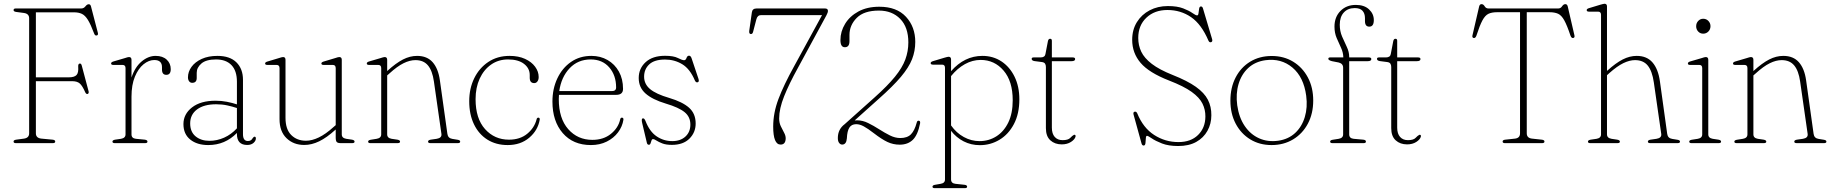

<svg xmlns="http://www.w3.org/2000/svg" viewBox="-20 -744 9518 998"><path d="M402.5 -700Q415.5 -700 424 -711Q432.5 -722 441.5 -722Q450 -722 453 -710.5L488.5 -574Q492 -561.5 482.5 -559.5Q473.5 -557.5 469 -570.5Q451.5 -617 437 -640.5Q422.5 -664 405.5 -672Q388.5 -680 364 -680H166.5V-342H337.5Q366.5 -342 377.8 -354Q389 -366 386.5 -398Q386 -411.5 393 -413.5Q402 -415.5 405 -403L440.5 -269.5Q443 -258 435 -255.5Q427.5 -254 422.5 -265.5Q408.5 -297.5 395 -309.8Q381.5 -322 355.5 -322H166.5V-51Q166.5 -26.5 195 -23.5L253.5 -18Q267 -16.5 267 -8.5Q267 0 255 0H62Q50.5 0 50.5 -8.5Q50.5 -16 64 -18L105 -23.5Q131.5 -27.5 131.5 -51V-649Q131.5 -672.5 105 -676.5L64 -682Q50.5 -684 50.5 -691.5Q50.5 -700 62 -700Z M663.5 -433V-341Q681.5 -395.5 716.2 -424.5Q751 -453.5 789 -453.5Q825.5 -453.5 846.5 -434Q867.5 -414.5 867.5 -384.5Q867.5 -355 844.5 -355Q822 -355 822 -382.5V-395Q822 -432 782 -432Q753.5 -432 726.2 -410Q699 -388 681.2 -345.5Q663.5 -303 663.5 -241V-45.5Q663.5 -25 686.5 -22.5L733 -18Q746.5 -16 746.5 -8Q746.5 0 734.5 0H576.5Q564.5 0 564.5 -8Q564.5 -15.5 578 -18L609 -22.5Q632.5 -26.5 632.5 -45.5V-390Q632.5 -406.5 617 -406.5H569.5Q557.5 -406.5 557.5 -414Q557.5 -421 569.5 -424.5L629 -442Q636.5 -444.5 641.8 -446Q647 -447.5 650.5 -447.5Q663.5 -447.5 663.5 -433Z M933.5 -99Q933.5 -151 978.2 -185.8Q1023 -220.5 1100.5 -220.5Q1131 -220.5 1159.2 -215Q1187.5 -209.5 1211.5 -201.5V-319Q1211.5 -376 1183.2 -405.5Q1155 -435 1103 -435Q1051.5 -435 1027 -414Q1002.5 -393 1002.5 -365.5V-338.5Q1002.5 -313.5 979 -313.5Q969 -313.5 963 -321.5Q957 -329.5 957 -342Q957 -371 975.5 -396.5Q994 -422 1028.5 -437.8Q1063 -453.5 1110 -453.5Q1175 -453.5 1209 -419.8Q1243 -386 1243 -329V-46.5Q1243 -11 1268.5 -11Q1279 -11 1284.8 -15.5Q1290.5 -20 1293.5 -26Q1299 -33.5 1303 -33.5Q1310 -33.5 1310 -24.5Q1310 -12 1297.8 -1.2Q1285.5 9.5 1265 9.5Q1211.5 9.5 1211.5 -47.5V-53Q1150 10 1062.5 10Q1004.5 10 969 -18.5Q933.5 -47 933.5 -99ZM968.5 -102.5Q968.5 -58.5 996.8 -35.2Q1025 -12 1068.5 -12Q1108 -12 1145 -28.5Q1182 -45 1211.5 -77V-182.5Q1187.5 -190.5 1160.8 -196.2Q1134 -202 1103.5 -202Q1040 -202 1004.2 -175.2Q968.5 -148.5 968.5 -102.5Z M1433 -124.5V-389.5Q1433 -406.5 1417.5 -406.5H1370Q1358 -406.5 1358 -414Q1358 -420.5 1369.5 -424L1429.5 -442Q1437 -444.5 1442.5 -446Q1448 -447.5 1451.5 -447.5Q1464 -447.5 1464 -433V-131.5Q1464 -72 1493.8 -42.2Q1523.5 -12.5 1570.5 -12.5Q1601.5 -12.5 1637 -29.5Q1672.5 -46.5 1714 -84L1725 -93.5V-389.5Q1725 -406.5 1710 -406.5H1662.5Q1650.5 -406.5 1650.5 -414Q1650.5 -420.5 1662 -424L1722 -442Q1729.5 -444.5 1734.8 -446Q1740 -447.5 1743.5 -447.5Q1756.5 -447.5 1756.5 -433V-45.5Q1756.5 -26.5 1779.5 -22.5L1810 -18Q1823 -15.5 1823 -8Q1823 0 1811 0H1751Q1736 0 1730.5 -5.8Q1725 -11.5 1725 -29V-71L1724 -70Q1678.5 -28.5 1639.2 -9.5Q1600 9.5 1561.5 9.5Q1505.5 9.5 1469.2 -25.8Q1433 -61 1433 -124.5Z M1992.5 -433V-374.5L1994 -376Q2038 -416 2074.5 -434.8Q2111 -453.5 2148 -453.5Q2200 -453.5 2229 -420.5Q2258 -387.5 2266.5 -326.5L2305.5 -48Q2308.5 -25.5 2331.5 -22L2359 -17.5Q2372 -15.5 2372 -8Q2372 0 2360 0H2217.5Q2205 0 2205 -8Q2205 -15.5 2218.5 -18L2250 -22.5Q2277.5 -27 2274.5 -48L2235.5 -320Q2227.5 -376.5 2204.5 -404Q2181.5 -431.5 2139.5 -431.5Q2110 -431.5 2077.2 -415.2Q2044.5 -399 2004 -362L1992.5 -352V-45.5Q1992.5 -26.5 2015.5 -22.5L2046 -18Q2059.5 -15.5 2059.5 -8Q2059.5 0 2047 0H1905Q1893.5 0 1893.5 -8Q1893.5 -15 1906.5 -17.5L1938 -22.5Q1961.5 -26.5 1961.5 -45.5V-390Q1961.5 -406.5 1946 -406.5H1898.5Q1886.5 -406.5 1886.5 -414Q1886.5 -421 1898.5 -424.5L1958 -442Q1965.5 -444.5 1971 -446Q1976.5 -447.5 1979.5 -447.5Q1992.5 -447.5 1992.5 -433Z M2780 -343.5Q2780 -329.5 2773.5 -320.8Q2767 -312 2757 -312Q2733.5 -312 2733.5 -340V-354Q2733.5 -389 2703.8 -412Q2674 -435 2621 -435Q2570.5 -435 2532.5 -408.2Q2494.5 -381.5 2473.2 -335Q2452 -288.5 2452 -228.5Q2452 -128 2501.2 -73Q2550.5 -18 2625.5 -18Q2683 -18 2720.2 -48.5Q2757.5 -79 2769 -123Q2771 -132.5 2778 -132.5Q2786.5 -132.5 2785.5 -122Q2776 -66.5 2731 -28.2Q2686 10 2619 10Q2558.5 10 2513.5 -18.2Q2468.5 -46.5 2443.8 -97.8Q2419 -149 2419 -218Q2419 -284 2445 -337.2Q2471 -390.5 2518.2 -422Q2565.5 -453.5 2628.5 -453.5Q2675 -453.5 2709 -438Q2743 -422.5 2761.5 -397.2Q2780 -372 2780 -343.5Z M3218.5 -282Q3218.5 -251 3183 -251H2885.5Q2884.5 -240.5 2884.5 -229Q2884.5 -128.5 2933.5 -72.8Q2982.5 -17 3059 -17Q3117 -17 3155.5 -48.2Q3194 -79.5 3203.5 -123Q3205.5 -132.5 3212.5 -132.5Q3221.5 -132.5 3220.5 -121.5Q3215 -86 3192.5 -56Q3170 -26 3133.8 -8Q3097.5 10 3051.5 10Q2959 10 2905.2 -52Q2851.5 -114 2851.5 -216Q2851.5 -282.5 2877 -336.5Q2902.5 -390.5 2948 -422Q2993.5 -453.5 3054 -453.5Q3101 -453.5 3138.2 -432Q3175.5 -410.5 3197 -372Q3218.5 -333.5 3218.5 -282ZM3050.5 -435Q2984 -435 2940.8 -389.2Q2897.5 -343.5 2887 -270.5H3160.5Q3182.5 -270.5 3182.5 -289.5Q3182.5 -352.5 3146.8 -393.8Q3111 -435 3050.5 -435Z M3474.5 -10.5Q3517 -10.5 3542.8 -34.2Q3568.5 -58 3568.5 -96.5Q3568.5 -136.5 3538.5 -161Q3508.5 -185.5 3441 -205.5Q3371 -226.5 3335.5 -258Q3300 -289.5 3300 -338.5Q3300 -388 3336 -421Q3372 -454 3437 -454Q3481 -454 3503.5 -442.5Q3526 -431 3536 -431Q3544.5 -431 3548.5 -442.8Q3552.5 -454.5 3561.5 -454.5Q3570 -454.5 3574.5 -442L3610.5 -334.5Q3615.5 -319.5 3607 -316.5Q3597.5 -313.5 3592 -325.5Q3566.5 -386 3526.2 -410.2Q3486 -434.5 3437 -434.5Q3381.5 -434.5 3354.8 -409.5Q3328 -384.5 3328 -345.5Q3328 -307 3359 -281Q3390 -255 3458.5 -235Q3527.5 -214.5 3561.8 -184Q3596 -153.5 3596 -102Q3596 -55.5 3563.5 -23.2Q3531 9 3472.5 9Q3442 9 3422.8 1.5Q3403.5 -6 3392 -13.5Q3380.5 -21 3374.5 -21Q3369 -21 3366.5 -13.8Q3364 -6.5 3361.5 1Q3359 8.5 3353 8.5Q3345 8.5 3342.5 -1L3318 -104.5Q3313 -126 3320 -128.5Q3329 -131.5 3335.5 -114.5Q3357 -59.5 3393.5 -35Q3430 -10.5 3474.5 -10.5Z M4064 -25Q4063.5 7.5 4037.5 7.5Q3999 7.5 3999 -86Q3999 -157 4026.5 -229.8Q4054 -302.5 4107.5 -399L4253 -665.5H3936.5Q3917 -665.5 3911.5 -643.5L3894.5 -578.5Q3891.5 -566.5 3882.5 -567Q3872.5 -568 3874.5 -584L3888 -679Q3890.5 -700 3912.5 -700H4268Q4283.5 -700 4283.5 -687.5Q4283.5 -678.5 4275.5 -664L4128 -392Q4081.5 -308 4055.8 -243.5Q4030 -179 4030 -128Q4030 -106 4038.5 -88Q4047 -70 4055.5 -54.5Q4064 -39 4064 -25Z M4335 -26.5Q4335 -72 4370.5 -98.5L4527 -238.5Q4593.5 -298 4631.8 -345Q4670 -392 4685.8 -434.8Q4701.5 -477.5 4701.5 -523.5Q4701.5 -602.5 4659.2 -645.8Q4617 -689 4548.5 -689Q4471 -689 4433.2 -651Q4395.5 -613 4395.5 -562.5V-530Q4395.5 -498.5 4371.5 -498.5Q4348.5 -498.5 4348.5 -535.5Q4348.5 -580.5 4372.8 -620.2Q4397 -660 4442.2 -684.5Q4487.5 -709 4550.5 -709Q4641 -709 4689.2 -656.8Q4737.5 -604.5 4737.5 -526Q4737.5 -479 4720.8 -436.2Q4704 -393.5 4662.8 -344.5Q4621.5 -295.5 4547.5 -230L4422.5 -118Q4429 -118.5 4436 -118.5Q4464 -118.5 4492.5 -104.5Q4521 -90.5 4549.5 -72.2Q4578 -54 4605.5 -40.2Q4633 -26.5 4659.5 -26.5Q4696 -26.5 4715 -45.8Q4734 -65 4745 -106.5Q4747.5 -118 4756.5 -116.5Q4764.5 -115 4762.5 -102.5Q4750.5 -42 4724.5 -17Q4698.5 8 4656.5 8Q4622.5 8 4592.5 -6.2Q4562.5 -20.5 4523 -51Q4490.5 -76 4469.8 -87.2Q4449 -98.5 4430.5 -98.5Q4406 -98.5 4394.8 -80.5Q4383.5 -62.5 4382 -25.5Q4379.5 7.5 4357.5 7.5Q4348.5 7.5 4341.8 -1Q4335 -9.5 4335 -26.5Z M4923.5 -435V-374Q4993 -453.5 5086.5 -453.5Q5142 -453.5 5185.2 -425Q5228.5 -396.5 5253.5 -345.5Q5278.5 -294.5 5278.5 -228Q5278.5 -152.5 5250.2 -99Q5222 -45.5 5175.2 -17.5Q5128.5 10.5 5073 10.5Q5027.5 10.5 4989 -9.2Q4950.5 -29 4923.5 -64V188.5Q4923.5 209 4946.5 211.5L4993.5 216.5Q5007 218 5007 226.5Q5007 234 4995 234H4838.5Q4827 234 4827 226.5Q4827 218.5 4840.5 216.5L4869 211.5Q4892 208 4892 189V-391.5Q4892 -408 4877 -408H4829.5Q4817.5 -408 4817.5 -416Q4817.5 -422.5 4829 -426L4889 -444Q4896.5 -446 4901.8 -447.5Q4907 -449 4910.5 -449Q4923.5 -449 4923.5 -435ZM5077.5 -432.5Q5035 -432.5 4995.8 -410.8Q4956.5 -389 4923.5 -348.5V-92Q4951 -53 4989.8 -31.8Q5028.5 -10.5 5071.5 -10.5Q5119.5 -10.5 5158.8 -35.2Q5198 -60 5221 -107.2Q5244 -154.5 5244 -223Q5244 -322 5196.5 -377.2Q5149 -432.5 5077.5 -432.5Z M5395.5 -421.5 5357 -426.5Q5342.5 -429 5342.5 -438Q5342.5 -445.5 5352.5 -445.5H5388.5Q5411 -445.5 5414 -462.5L5427 -530Q5429.5 -542.5 5438.5 -542.5Q5447.5 -542.5 5447.5 -532V-445.5H5556Q5568.5 -445.5 5568.5 -437Q5568.5 -426 5549.5 -426H5447.5V-80.5Q5447.5 -49 5462.5 -32.2Q5477.5 -15.5 5503 -15.5Q5532 -15.5 5543 -27.2Q5554 -39 5563 -43.5Q5572.5 -44.5 5570.5 -33.5Q5566.5 -19 5546.8 -6.2Q5527 6.5 5499 6.5Q5463 6.5 5439.8 -14.5Q5416.5 -35.5 5416.5 -78V-396Q5416.5 -406.5 5412 -413.2Q5407.5 -420 5395.5 -421.5Z M6104 15Q6054 15 6020 1.8Q5986 -11.5 5966.8 -24.8Q5947.5 -38 5942 -38Q5936.5 -38 5936 -25.2Q5935.5 -12.5 5934 0Q5932.5 12.5 5924.5 12.5Q5916.5 12.5 5913.5 1.5L5872 -149Q5869 -161.5 5878 -163.5Q5886.5 -165.5 5891.5 -154.5Q5922 -79.5 5979.2 -42.5Q6036.5 -5.5 6105.5 -5.5Q6170 -5.5 6207.5 -42.5Q6245 -79.5 6245.5 -138Q6246 -173.5 6230.5 -205.2Q6215 -237 6174 -266.5Q6133 -296 6056.5 -325.5Q5952.5 -366 5908.8 -417.2Q5865 -468.5 5865 -537Q5865 -589.5 5889.5 -629Q5914 -668.5 5956 -690.5Q5998 -712.5 6050.5 -712.5Q6099 -712.5 6130 -700.5Q6161 -688.5 6178.2 -676.2Q6195.5 -664 6202.5 -664Q6208.5 -664 6209.8 -675.8Q6211 -687.5 6213 -699Q6215 -710.5 6222.5 -710.5Q6230 -710.5 6233 -700L6280.5 -540.5Q6284 -528.5 6276 -525Q6266.5 -521.5 6261.5 -532.5Q6225 -618 6171 -655Q6117 -692 6048 -692Q5981 -692 5938.8 -652Q5896.5 -612 5896.5 -546.5Q5896.5 -508.5 5912.2 -475.2Q5928 -442 5967 -412Q6006 -382 6075 -354.5Q6152 -324 6196 -292.8Q6240 -261.5 6258.5 -225.5Q6277 -189.5 6276.5 -145Q6276.5 -100.5 6256.2 -64Q6236 -27.5 6197.8 -6.2Q6159.5 15 6104 15Z M6590.5 -453Q6653 -453 6701.5 -423.5Q6750 -394 6778 -341.8Q6806 -289.5 6806 -221.5Q6806 -153.5 6778.2 -101.2Q6750.5 -49 6701.5 -19.5Q6652.5 10 6589.5 10Q6527 10 6478.8 -19.5Q6430.5 -49 6403 -101.2Q6375.5 -153.5 6375.5 -221Q6375.5 -289 6402.8 -341.5Q6430 -394 6478.5 -423.5Q6527 -453 6590.5 -453ZM6624 -12.5Q6676.5 -20 6711.8 -52.5Q6747 -85 6762.2 -135.5Q6777.5 -186 6769.5 -246.5Q6756.5 -343.5 6698 -392.8Q6639.5 -442 6557.5 -431Q6504 -423.5 6468.5 -390.8Q6433 -358 6418 -307.5Q6403 -257 6411 -197Q6420 -133 6450 -89Q6480 -45 6525 -25Q6570 -5 6624 -12.5Z M6993 -45.5Q6993 -25 7016 -22.5L7066.5 -18Q7080 -16.5 7080 -8Q7080 0 7068 0H6905.5Q6894 0 6894 -8Q6894 -15.5 6907 -17.5L6938.5 -22.5Q6961.5 -26.5 6961.5 -45.5V-392Q6961.5 -413 6939 -419L6903.5 -426Q6884.5 -431 6884.5 -438Q6884.5 -445.5 6893.5 -445.5H6962.5Q6962 -471.5 6950.5 -495.8Q6939 -520 6927.8 -546.5Q6916.5 -573 6916.5 -605.5Q6916.5 -655.5 6947.5 -687Q6978.5 -718.5 7027.5 -718.5Q7071.5 -718.5 7096.2 -695.2Q7121 -672 7121 -639.5Q7121 -605.5 7097.5 -605.5Q7075 -605.5 7075 -634.5V-649.5Q7075 -674 7062.2 -688Q7049.5 -702 7022 -702Q6986 -702 6965 -679Q6944 -656 6944 -615.5Q6944 -582 6956.2 -553.8Q6968.5 -525.5 6980.8 -499.8Q6993 -474 6993 -448.5V-445.5H7095.5Q7108 -445.5 7108 -437Q7108 -426 7089 -426H6993Z M7190.5 -421.5 7152 -426.5Q7137.5 -429 7137.5 -438Q7137.5 -445.5 7147.5 -445.5H7183.5Q7206 -445.5 7209 -462.5L7222 -530Q7224.5 -542.5 7233.5 -542.5Q7242.5 -542.5 7242.5 -532V-445.5H7351Q7363.5 -445.5 7363.5 -437Q7363.5 -426 7344.5 -426H7242.5V-80.5Q7242.5 -49 7257.5 -32.2Q7272.5 -15.5 7298 -15.5Q7327 -15.5 7338 -27.2Q7349 -39 7358 -43.5Q7367.5 -44.5 7365.5 -33.5Q7361.5 -19 7341.8 -6.2Q7322 6.5 7294 6.5Q7258 6.5 7234.8 -14.5Q7211.5 -35.5 7211.5 -78V-396Q7211.5 -406.5 7207 -413.2Q7202.5 -420 7190.5 -421.5Z M7716.5 -700H8080Q8092 -700 8099.5 -711.2Q8107 -722.5 8116.5 -722.5Q8126 -722.5 8129 -710.5L8163.5 -561.5Q8167 -548.5 8157.5 -546.5Q8148.5 -545 8143.5 -558Q8125.5 -612 8111 -638.2Q8096.5 -664.5 8078.8 -672.5Q8061 -680.5 8034 -680.5H7916V-51Q7916 -26.5 7943 -23.5L7994 -18Q8008 -16.5 8008 -8.5Q8008 0 7996 0H7802Q7790.5 0 7790.5 -8.5Q7790.5 -16.5 7804 -18L7855 -23.5Q7881 -26.5 7881 -51V-680.5H7761.5Q7734 -680.5 7716.8 -672.2Q7699.5 -664 7685.5 -638Q7671.5 -612 7654 -558Q7649 -545 7640 -546.5Q7630.5 -548.5 7634 -561.5L7668.5 -710.5Q7671.5 -722.5 7681 -722.5Q7690.5 -722.5 7697.2 -711.2Q7704 -700 7716.5 -700Z M8333 -710.5V-376L8335 -377Q8378.5 -416.5 8414.8 -435Q8451 -453.5 8487.5 -453.5Q8540 -453.5 8569.5 -419.5Q8599 -385.5 8608 -322L8646 -48Q8649 -25.5 8672 -22L8699.5 -17.5Q8712.5 -15.5 8712.5 -8Q8712.5 0 8700.5 0H8558Q8545.5 0 8545.5 -8Q8545.5 -15.5 8559 -18L8590.5 -22.5Q8618 -27 8615 -48L8576.5 -315.5Q8568 -374.5 8545 -403Q8522 -431.5 8478.5 -431.5Q8450.5 -431.5 8418 -415.8Q8385.5 -400 8344.5 -363.5L8333 -353V-45.5Q8333 -26.5 8356.5 -22.5L8386.5 -18Q8400 -15.5 8400 -8Q8400 0 8388 0H8246Q8234 0 8234 -8Q8234 -15.5 8248 -18L8279 -22.5Q8302 -26.5 8302 -45.5V-667Q8302 -683.5 8286.5 -683.5H8239Q8227.5 -683.5 8227.5 -691.5Q8227.5 -698 8239 -701.5L8298.5 -719.5Q8306 -721.5 8311.5 -723Q8317 -724.5 8320 -724.5Q8333 -724.5 8333 -710.5Z M8833 -569Q8817.5 -569 8807 -580.2Q8796.5 -591.5 8796.5 -607.5Q8796.5 -624 8807.2 -635.2Q8818 -646.5 8833 -646.5Q8849.5 -646.5 8860.2 -635Q8871 -623.5 8871 -608Q8871 -591.5 8860 -580.2Q8849 -569 8833 -569ZM8859.5 -433V-45.5Q8859.5 -26.5 8882.5 -22.5L8912.5 -18Q8926 -15.5 8926 -8Q8926 0 8914 0H8772Q8760.5 0 8760.5 -8Q8760.5 -15 8773 -17.5L8805 -22.5Q8828 -26.5 8828 -45.5V-390Q8828 -406.5 8813 -406.5H8765Q8753.5 -406.5 8753.5 -414Q8753.5 -421 8765 -424.5L8825 -442Q8832.5 -444.5 8837.8 -446Q8843 -447.5 8846.5 -447.5Q8859.5 -447.5 8859.5 -433Z M9094 -433V-374.5L9095.5 -376Q9139.5 -416 9176 -434.8Q9212.5 -453.5 9249.5 -453.5Q9301.5 -453.5 9330.5 -420.5Q9359.5 -387.5 9368 -326.5L9407 -48Q9410 -25.5 9433 -22L9460.5 -17.5Q9473.5 -15.5 9473.5 -8Q9473.5 0 9461.5 0H9319Q9306.5 0 9306.5 -8Q9306.5 -15.5 9320 -18L9351.5 -22.5Q9379 -27 9376 -48L9337 -320Q9329 -376.5 9306 -404Q9283 -431.5 9241 -431.5Q9211.5 -431.5 9178.8 -415.2Q9146 -399 9105.5 -362L9094 -352V-45.5Q9094 -26.5 9117 -22.5L9147.5 -18Q9161 -15.5 9161 -8Q9161 0 9148.5 0H9006.5Q8995 0 8995 -8Q8995 -15 9008 -17.5L9039.5 -22.5Q9063 -26.5 9063 -45.5V-390Q9063 -406.5 9047.5 -406.5H9000Q8988 -406.5 8988 -414Q8988 -421 9000 -424.5L9059.5 -442Q9067 -444.5 9072.5 -446Q9078 -447.5 9081 -447.5Q9094 -447.5 9094 -433Z"/></svg>

Font: Fraunces 72pt Soft Thin
Style: Regular
Weight: 100
Version: Version 1.000;[b76b70a41]